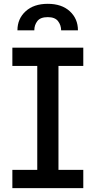

<svg xmlns="http://www.w3.org/2000/svg" viewBox="-20 -974 495 994"><path d="M411.2 0H44V-94.5H172.9V-632.8H44V-727.3H411.2V-632.8H282.7V-94.5H411.2ZM383.5 -817.1H296.5Q296.2 -844.5 280.2 -864.9Q264.2 -885.3 227.3 -885.3Q188.9 -885.3 173.3 -864.7Q157.7 -844.1 157.7 -818.2V-817.1H70.3Q70.3 -876.8 112.6 -915.5Q154.8 -954.2 227.3 -954.2Q299.7 -954.2 341.6 -915.5Q383.5 -876.8 383.5 -817.1Z"/></svg>

Font: Linik Sans Medium
Style: Regular
Weight: 500
Designer: Rasmus Andersson (font), Cristiano Sobral (main changes)
Foundry: rsms
Version: Version 3.018;June 1, 2022;FontCreator 14.0.0.2814 64-bit; t